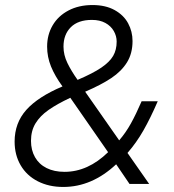

<svg xmlns="http://www.w3.org/2000/svg" viewBox="-20 -730 690 762"><path d="M38 -168Q38 -242 84.5 -294Q131 -346 228 -387Q198 -428 182.5 -466Q167 -504 167 -545Q167 -592 189 -629.5Q211 -667 252 -688.5Q293 -710 347 -710Q399 -710 435 -690Q471 -670 488.5 -637.5Q506 -605 506 -567Q506 -518 484 -482.5Q462 -447 421.5 -420Q381 -393 318 -366L453 -173Q479 -203 499.5 -240Q520 -277 542 -328H606Q577 -261 549 -212Q521 -163 486 -123L572 0H494L441 -78Q345 12 231 12Q174 12 130 -10.5Q86 -33 62 -74Q38 -115 38 -168ZM236 -48Q329 -48 409 -126L259 -342Q206 -317 172.5 -293.5Q139 -270 121 -240.5Q103 -211 103 -171Q103 -134 119 -106Q135 -78 165 -63Q195 -48 236 -48ZM288 -413Q349 -439 382 -461.5Q415 -484 429 -508Q443 -532 443 -565Q443 -587 431.5 -607Q420 -627 398 -639Q376 -651 345 -651Q290 -651 261 -622Q232 -593 232 -545Q232 -512 247.5 -480Q263 -448 288 -413Z"/></svg>

Font: Azeret Mono Light
Style: Italic
Weight: 300
Italic angle: -12°
Designer: Martin Vácha
Foundry: Displaay
Version: Version 1.000; Glyphs 3.0.3, build 3074